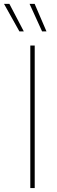

<svg xmlns="http://www.w3.org/2000/svg" viewBox="-59 -960 293 980"><path d="M118.2 -727.5V0H95.7V-727.5ZM155.8 -799.8 91.8 -940.4H117.7L178.2 -799.8ZM40 -799.8 -38.6 -940.4H-11.2L62.5 -799.8Z"/></svg>

Font: Inter 24pt Thin
Style: Regular
Weight: 250
Designer: Rasmus Andersson
Foundry: rsms
Version: Version 4.001;git-66647c0bb